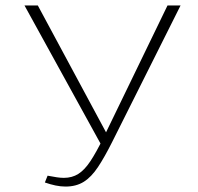

<svg xmlns="http://www.w3.org/2000/svg" viewBox="-20 -678 729 706"><path d="M221 8Q203 8 184 4Q165 0 145 -7L155 -32Q176 -28 189.5 -26Q203 -24 215 -24Q245 -24 268 -38.5Q291 -53 312.5 -85.5Q334 -118 360 -171L596 -658H644L393 -157Q365 -101 340.5 -64Q316 -27 288 -9.5Q260 8 221 8ZM354 -142 70 -658H119L382 -169Z"/></svg>

Font: Ysabeau ExtraLight
Style: Regular
Weight: 250
Designer: Christian Thalmann (Catharsis Fonts)
Version: Version 2.002